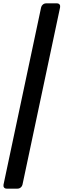

<svg xmlns="http://www.w3.org/2000/svg" viewBox="-55 -916 378 1144"><path d="M-15 208Q-26 208 -31 201Q-36 194 -34 184L190 -872Q192 -882 200.5 -889Q209 -896 220 -896H284Q295 -896 300 -889Q305 -882 303 -872L79 184Q77 194 68.5 201Q60 208 49 208Z"/></svg>

Font: Rubik Light Medium
Style: Italic
Weight: 500
Italic angle: -12°
Version: Version 2.104